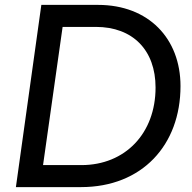

<svg xmlns="http://www.w3.org/2000/svg" viewBox="-20 -765 784 785"><path d="M45 0H311C561 0 718 -172 718 -413C718 -608 587 -745 381 -745H149ZM156 -90 236 -655H372C523 -655 616 -560 616 -407C616 -220 492 -90 313 -90Z"/></svg>

Font: Mluvka Medium
Style: Italic
Weight: 500
Italic angle: -8°
Designer: Modified by Jiří Krblich, Original typeface by Gumpita Rahayu
Foundry: Gumpita Rahayu & Jiří Krblich
Version: Version 2.000;Glyphs 3.1.1 (3134)